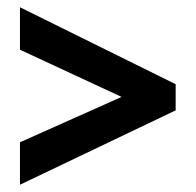

<svg xmlns="http://www.w3.org/2000/svg" viewBox="-20 -690 541 529"><path d="M35 -181 464 -386V-458L35 -670V-553L315 -423L35 -298Z"/></svg>

Font: Noto Sans Malayalam UI Condensed
Style: Bold
Weight: 700
Width: 3
Designer: Jelle Bosma - Monotype Design Team
Foundry: Monotype Imaging Inc.
Version: Version 2.104